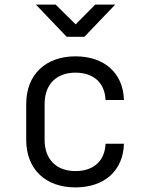

<svg xmlns="http://www.w3.org/2000/svg" viewBox="-20 -805 640 835"><path d="M270 -645H347L481 -785H394L309 -699L222 -785H136ZM308 10C434 10 516 -63 519 -180H439C436 -105 387 -61 308 -61C226 -61 174 -111 174 -197V-353C174 -439 226 -489 308 -489C387 -489 436 -445 439 -370H519C516 -487 434 -560 308 -560C179 -560 94 -481 94 -353V-197C94 -69 178 10 308 10Z"/></svg>

Font: JetBrains Mono Light
Style: Regular
Weight: 336
Monospace: yes
Designer: Philipp Nurullin, Konstantin Bulenkov
Foundry: JetBrains
Version: Version 2.305